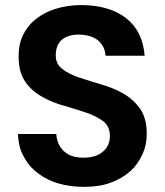

<svg xmlns="http://www.w3.org/2000/svg" viewBox="-20 -728 649 755"><path d="M557.1 -202.1Q557.1 -158.7 541 -123Q522.5 -82 494.1 -56.2Q460.9 -26.4 416 -9.8Q370.6 6.8 310.1 6.8Q256.8 6.8 209 -6.8Q163.6 -20 127.9 -47.9Q93.3 -73.7 73.2 -112.8Q52.2 -149.4 50.8 -201.2H201.2Q204.1 -159.2 231 -133.8Q258.3 -107.9 307.1 -107.9Q357.9 -107.9 384.8 -131.8Q412.1 -154.8 412.1 -192.9Q412.1 -231 386.2 -251Q356 -272.9 318.8 -285.2Q263.7 -303.2 232.9 -312Q188.5 -323.2 146 -347.2Q104 -370.6 80.1 -405.8Q53.2 -442.9 53.2 -505.9Q53.2 -555.2 70.8 -590.8Q88.9 -627.9 122.1 -653.8Q157.2 -681.2 200.2 -693.8Q248 -708 298.8 -708Q408.2 -708 475.1 -657.2Q541.5 -605.5 548.8 -508.8H395Q393.6 -543 367.2 -567.9Q340.3 -590.3 294.9 -591.8Q252.4 -593.3 226.1 -574.2Q199.2 -553.2 199.2 -509.8Q199.2 -475.6 226.1 -456.1Q252.4 -436 292 -422.9Q347.2 -404.8 377.9 -396Q425.8 -382.3 463.9 -360.8Q503.4 -338.4 530.8 -300.8Q557.1 -262.2 557.1 -202.1Z"/></svg>

Font: PoppinsZ SemiBold
Style: Regular
Weight: 600
Designer: Ninad Kale (Devanagari), Jonny Pinhorn (Latin)
Foundry: Indian Type Foundry
Version: Version 3.002;FEAKit 1.0